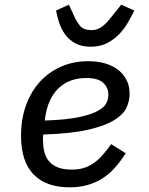

<svg xmlns="http://www.w3.org/2000/svg" viewBox="-20 -790 640 822"><path d="M278 12Q177 12 123.5 -43.5Q70 -99 70 -209Q70 -279 91 -338Q112 -397 150 -439Q188 -481 241 -504.5Q294 -528 358 -528Q396 -528 428.5 -519Q461 -510 484.5 -492Q508 -474 521.5 -448Q535 -422 535 -388Q535 -360 522.5 -331Q510 -302 471 -277Q432 -252 359 -235Q286 -218 165 -214Q164 -207 164 -200.5Q164 -194 164 -192Q164 -166 169 -143Q174 -120 187.5 -102.5Q201 -85 225 -74.5Q249 -64 287 -64Q314 -64 335.5 -70Q357 -76 376.5 -88.5Q396 -101 415.5 -122Q435 -143 456 -173L518 -134Q496 -99 472 -72Q448 -45 419 -26.5Q390 -8 355 2Q320 12 278 12ZM349 -456Q277 -456 231 -412.5Q185 -369 173 -285L172 -274Q262 -277 315.5 -288Q369 -299 397.5 -314.5Q426 -330 435 -348Q444 -366 444 -384Q444 -414 422.5 -435Q401 -456 349 -456ZM369 -590Q328 -590 301.5 -605Q275 -620 258.5 -643Q242 -666 233 -693.5Q224 -721 220 -745L275 -770L291 -735Q307 -698 322.5 -679.5Q338 -661 371 -661Q386 -661 398 -665.5Q410 -670 421 -679Q432 -688 444 -702Q456 -716 472 -736L499 -770L555 -745Q543 -720 527 -692.5Q511 -665 489 -642.5Q467 -620 437.5 -605Q408 -590 369 -590Z"/></svg>

Font: IBM Plex Mono Text
Style: Italic
Weight: 450
Italic angle: -9°
Monospace: yes
Designer: Mike Abbink, Paul van der Laan, Pieter van Rosmalen
Foundry: Bold Monday
Version: Version 2.1